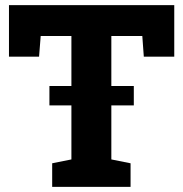

<svg xmlns="http://www.w3.org/2000/svg" viewBox="-20 -731 716 751"><path d="M184.1 0V-92.3L259.3 -107.4V-590.3H139.2L132.8 -509.3H15.1V-710.9H661.6V-509.3H542.5L536.6 -590.3H415.5V-107.4L490.7 -92.3V0ZM173.3 -318.8V-394.5H503.4V-318.8Z"/></svg>

Font: Roboto Slab ExtraBold
Style: Regular
Weight: 800
Designer: Google
Version: Version 2.001; ttfautohint (v1.8.3)